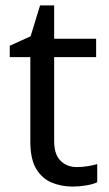

<svg xmlns="http://www.w3.org/2000/svg" viewBox="-20 -679 401 709"><path d="M264 -62Q284 -62 305 -65.5Q326 -69 339 -73V-6Q325 1 299 5.5Q273 10 249 10Q207 10 171.5 -4.5Q136 -19 114 -55Q92 -91 92 -156V-468H16V-510L93 -545L128 -659H180V-536H335V-468H180V-158Q180 -109 203.5 -85.5Q227 -62 264 -62Z"/></svg>

Font: utamil85
Style: Book
Weight: 400
Designer: Jelle Bosma - Monotype Design Team
Foundry: Monotype Imaging Inc.
Version: Version 2.003